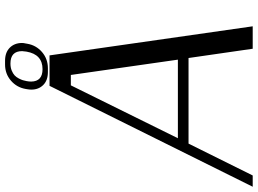

<svg xmlns="http://www.w3.org/2000/svg" viewBox="-148 -856 1005 748"><g transform="rotate(-90 354.0 -482.5)"><path d="M393.1 -791.5H511.7L625 0H537.6L501.5 -250H168L43.9 0H0ZM395 -708.5 189 -291.5H495.1L435.5 -708.5ZM490.7 -964.8Q522.9 -964.8 541.3 -946.8Q559.6 -928.7 560.1 -899.9Q560.1 -892.1 558.1 -884.3L557.1 -878.4Q551.3 -843.8 524.7 -820.8Q498 -797.9 461.4 -797.9H446.8Q414.6 -797.9 396.5 -815.9Q378.4 -834 378.4 -862.3Q378.4 -870.1 379.9 -878.4L380.9 -884.3Q386.7 -918.9 413.3 -941.9Q439.9 -964.8 476.1 -964.8ZM458 -818.8Q515.6 -818.8 526.4 -881.3Q527.8 -890.1 528.3 -898.4Q528.3 -943.8 480 -943.8Q464.8 -943.8 452.9 -939Q440.9 -934.1 433.8 -927.5Q426.8 -920.9 421.9 -911.4Q417 -901.9 415 -895.3Q413.1 -888.7 411.6 -881.3Q409.7 -871.1 409.7 -863.3Q410.2 -818.8 458 -818.8Z"/></g></svg>

Font: Resagnicto
Style: Italic
Weight: 500
Italic angle: -10°
Version: Version 0.999